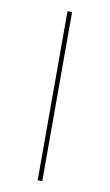

<svg xmlns="http://www.w3.org/2000/svg" viewBox="-85 -779 469 822"><g transform="rotate(10 150.0 -367.5)"><path d="M140 0V-735H160V0Z"/></g></svg>

Font: Iosevka Aile Thin
Style: Regular
Weight: 100
Designer: Belleve Invis
Foundry: Belleve Invis
Version: Version 31.1.0; ttfautohint (v1.8.4)